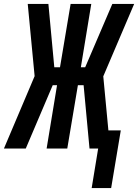

<svg xmlns="http://www.w3.org/2000/svg" viewBox="-46 -755 702 976"><path d="M420 201 453 0H409L379 -322H350L296 0H191L244 -322H222L85 0H-26L130 -368L95 -735H200L230 -413H259L313 -735H418L365 -413H387L525 -735H636L479 -367L505 -92H568L519 201Z"/></svg>

Font: Iosevka SS04 SmBd Ex Obl
Style: Regular
Weight: 600
Width: 7
Italic angle: -9°
Monospace: yes
Designer: Belleve Invis
Foundry: Belleve Invis
Version: Version 19.0.0; ttfautohint (v1.8.4)